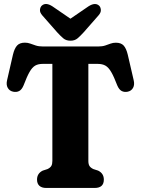

<svg xmlns="http://www.w3.org/2000/svg" viewBox="-20 -930 696 950"><path d="M192.9 -700H465.2Q486 -700 500.4 -704.8Q514.8 -709.6 527 -714.2Q539.2 -718.7 553.1 -718.7Q579 -718.7 591.8 -704.7Q604.7 -690.6 612.2 -659.4L641.3 -533.8Q646.9 -511 638.5 -495.6Q630.1 -480.1 611.9 -476.3Q595 -472.9 582.1 -479.7Q569.2 -486.4 560.3 -507.2Q543.8 -550.6 530.3 -573.7Q516.9 -596.7 501.6 -605.3Q486.3 -613.9 463.7 -613.9H417.2V-133.7Q417.2 -118 422.6 -109Q428.1 -100.1 441.8 -93.5L465.6 -85.8Q493.8 -71.9 493.8 -41.3Q493.8 0 448.2 0H208.8Q186.7 0 174.9 -10.7Q163.2 -21.5 163.2 -41.3Q163.2 -71.9 191.4 -85.8L215.2 -93.5Q228.7 -100.1 233.9 -109Q239.1 -118 239.1 -133.7V-613.9H191.1Q169.1 -613.9 154.2 -605.4Q139.3 -596.8 126.1 -573.8Q113 -550.7 96.5 -507.2Q87.7 -486.4 75 -479.7Q62.4 -472.9 45 -476.3Q26.8 -480.1 18.2 -495.6Q9.6 -511 15.2 -533.8L44.1 -659.6Q51.6 -690.8 64.7 -704.9Q77.8 -718.9 103.2 -718.9Q117.4 -718.9 129.8 -714.3Q142.3 -709.7 156.9 -704.9Q171.6 -700 192.9 -700ZM364.1 -813.1 239.6 -898.5Q206.2 -920.1 186.6 -901.9Q179.2 -895.1 177.8 -881.7Q176.5 -868.3 189.6 -853.5L263 -770Q279.9 -751.5 293.6 -740Q307.3 -728.6 328.7 -728.6Q349.9 -728.6 363.5 -740.1Q377.1 -751.6 393.9 -770L467.2 -853.5Q480.3 -868.2 479 -881.6Q477.8 -895.1 470.5 -901.9Q450.9 -919.9 417.6 -898.5L292.9 -813.1Z"/></svg>

Font: Fraunces 144pt S100 Black
Style: Regular
Weight: 900
Version: Version 1.000